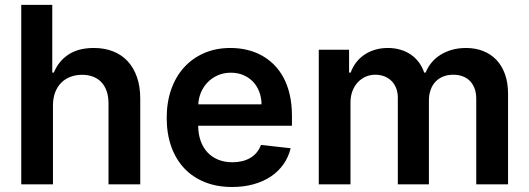

<svg xmlns="http://www.w3.org/2000/svg" viewBox="-20 -747 2143 778"><path d="M194.6 0H66.1V-727.3H191.8V-452.8H198.2Q217 -499.3 257.3 -525.9Q297.6 -552.6 360.4 -552.6Q403.1 -552.6 437.7 -539.1Q472.3 -525.6 496.8 -499.5Q521.3 -473.4 534.8 -435Q548.3 -396.7 548.3 -347.3V0H419.7V-327.4Q419.7 -355.1 412.5 -376.8Q405.2 -398.4 391.3 -413.4Q377.5 -428.3 357.6 -436.1Q337.7 -443.9 312.5 -443.9Q286.6 -443.9 264.9 -435.5Q243.3 -427.2 227.6 -411.2Q212 -395.2 203.3 -372.2Q194.6 -349.1 194.6 -319.6Z M920.5 10.7Q858.7 10.7 809.7 -9.1Q760.7 -28.8 726.4 -65.3Q692.1 -101.9 673.8 -153.6Q655.5 -205.3 655.5 -269.5Q655.5 -332.7 673.8 -384.8Q692.1 -436.8 726 -474.1Q759.9 -511.4 807.5 -532Q855.1 -552.6 913.7 -552.6Q947.4 -552.6 978.9 -545.5Q1010.3 -538.4 1038 -523.6Q1065.7 -508.9 1088.6 -486.5Q1111.5 -464.1 1128.2 -433.6Q1144.9 -403.1 1153.9 -364Q1163 -324.9 1163 -277V-237.6H783Q783.4 -202.4 793.5 -174.9Q803.6 -147.4 821.9 -128.4Q840.2 -109.4 865.6 -99.4Q891 -89.5 922.2 -89.5Q964.1 -89.5 994.3 -107.2Q1024.5 -125 1037.6 -159.8L1157.7 -146.3Q1149.1 -110.8 1128.9 -81.9Q1108.7 -52.9 1078.3 -32.3Q1047.9 -11.7 1008 -0.5Q968 10.7 920.5 10.7ZM1039.8 -324.2Q1039.4 -351.9 1030.4 -375.5Q1021.3 -399.1 1005 -416.2Q988.6 -433.2 965.9 -442.8Q943.2 -452.4 915.5 -452.4Q886.7 -452.4 863.1 -442.1Q839.5 -431.8 822.3 -414.4Q805 -397 794.9 -373.8Q784.8 -350.5 783.4 -324.2Z M1271.7 -545.5H1394.5V-452.8H1400.9Q1409.4 -476.2 1423.8 -494.7Q1438.2 -513.1 1457.4 -525.9Q1476.6 -538.7 1500.4 -545.6Q1524.1 -552.6 1551.5 -552.6Q1579.2 -552.6 1602.6 -545.6Q1626.1 -538.7 1644.9 -525.7Q1663.7 -512.8 1677.4 -494.3Q1691.1 -475.9 1698.9 -452.8H1704.5Q1713.8 -475.5 1729.2 -494Q1744.7 -512.4 1765.8 -525.4Q1786.9 -538.4 1812.7 -545.5Q1838.4 -552.6 1868.3 -552.6Q1905.9 -552.6 1937.1 -540.5Q1968.4 -528.4 1990.9 -505Q2013.5 -481.5 2026.1 -446.7Q2038.7 -411.9 2038.7 -366.1V0H1909.8V-346.2Q1909.8 -371.4 1902.5 -389.9Q1895.2 -408.4 1882.6 -420.5Q1870 -432.5 1853.2 -438.4Q1836.3 -444.2 1816.8 -444.2Q1793.3 -444.2 1775 -436.6Q1756.7 -429 1744.1 -415.3Q1731.5 -401.6 1724.8 -382.5Q1718 -363.3 1718 -340.2V0H1592V-351.6Q1592 -372.5 1585.2 -389.7Q1578.5 -407 1566.4 -419Q1554.3 -431.1 1537.5 -437.7Q1520.6 -444.2 1500.4 -444.2Q1479.8 -444.2 1461.5 -436.1Q1443.2 -427.9 1429.5 -413.2Q1415.8 -398.4 1408 -377.7Q1400.2 -356.9 1400.2 -331.7V0H1271.7Z"/></svg>

Font: Interop SemBd
Style: Regular
Weight: 600
Designer: Rasmus Andersson, Google, Jang Haemin
Foundry: jhaemin
Version: Version 1.008